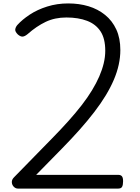

<svg xmlns="http://www.w3.org/2000/svg" viewBox="-20 -1100 814 1120"><path d="M84 0Q71 0 60.5 -10.5Q50 -21 49 -36.5Q48 -52 62 -66L284 -293Q336 -346 379 -394Q422 -442 456.5 -486.5Q491 -531 516.5 -573Q542 -615 559 -654Q576 -693 585 -730.5Q594 -768 594 -804Q594 -875 566.5 -917Q539 -959 488 -978.5Q437 -998 367 -998Q300 -998 246.5 -972.5Q193 -947 141 -901Q124 -887 111.5 -886.5Q99 -886 84 -899Q67 -916 69 -929Q71 -942 81 -954Q110 -986 154 -1015Q198 -1044 255.5 -1062Q313 -1080 378 -1080Q442 -1080 496.5 -1063.5Q551 -1047 593 -1013Q635 -979 658.5 -928Q682 -877 682 -808Q682 -766 672.5 -722.5Q663 -679 644 -634.5Q625 -590 596.5 -543Q568 -496 530 -446.5Q492 -397 445 -344Q398 -291 342 -234L191 -80H670Q684 -80 691 -72Q698 -64 698 -43Q698 -22 692.5 -11Q687 0 670 0Z"/></svg>

Font: Playwrite AR
Style: Regular
Weight: 400
Designer: Veronika Burian, José Scaglione
Foundry: TypeTogether
Version: Version 1.002